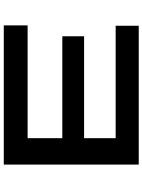

<svg xmlns="http://www.w3.org/2000/svg" viewBox="114 -880 771 1040"><g transform="rotate(90 500.0 -360.5)"><path d="M118 5V-124H729V-601H120V-726H872V5ZM177 -312V-430H813V-312Z"/></g></svg>

Font: Murecho Thin SemiBold
Style: Regular
Weight: 600
Version: Version 1.010